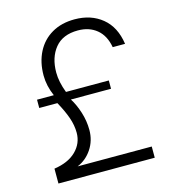

<svg xmlns="http://www.w3.org/2000/svg" viewBox="-114 -867 867 961"><g transform="rotate(-15 320.0 -386.5)"><path d="M70 -77Q144 -88 184 -127.5Q224 -167 224 -222Q224 -261 210 -301Q196 -341 169 -390H75V-433H162Q138 -488 138 -541Q138 -610 165 -662.5Q192 -715 242 -744Q292 -773 360 -773Q445 -773 502.5 -726Q560 -679 573 -589H509Q498 -651 459 -683Q420 -715 362 -715Q283 -715 243 -666Q203 -617 203 -539Q203 -491 225 -433H447V-390H239Q260 -357 274.5 -311.5Q289 -266 289 -219Q289 -164 260 -120.5Q231 -77 185 -58H569V0H70Z"/></g></svg>

Font: Open Sauce One Light
Style: Regular
Weight: 300
Designer: Alfredo Marco Pradil
Foundry: Creative Sauce Fz LLC
Version: Version 1.477